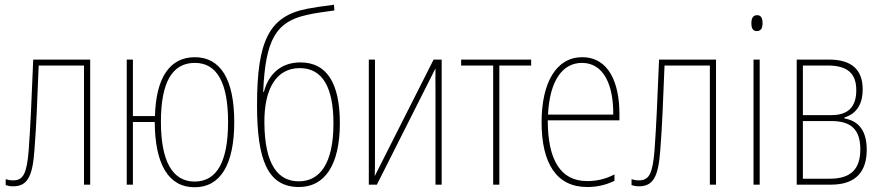

<svg xmlns="http://www.w3.org/2000/svg" viewBox="-20 -778 3715 809"><path d="M35 7C95 7 117 -33 125 -144C134 -259 136 -335 143 -502H334V0H360V-527H120C112 -337 109 -260 101 -146C93 -46 78 -18 35 -18C23 -18 13 -20 4 -23V2C13 5 23 7 35 7Z M800 11C909 11 967 -85 967 -264C967 -442 910 -537 801 -537C695 -537 637 -450 633 -289H540V-527H514V0H540V-264H632C633 -84 691 11 800 11ZM800 -13C706 -13 658 -100 658 -265C658 -430 705 -513 801 -513C894 -513 941 -430 941 -264C941 -97 894 -13 800 -13Z M1240 10C1345 10 1412 -78 1412 -259C1412 -429 1356 -515 1246 -515C1156 -515 1109 -457 1092 -391H1089C1098 -613 1144 -687 1273 -715C1301 -722 1345 -728 1389 -734L1387 -758C1345 -753 1300 -746 1274 -741C1115 -710 1063 -608 1063 -335C1063 -103 1108 10 1240 10ZM1239 -14C1154 -14 1095 -80 1094 -262C1093 -405 1145 -491 1243 -491C1340 -491 1385 -408 1385 -258C1385 -83 1324 -14 1239 -14Z M1534 0H1568L1815 -490C1814 -457 1815 -428 1815 -395V0H1841V-527H1807L1559 -36C1560 -63 1560 -90 1560 -120V-527H1534Z M2058 0H2084V-502H2218V-527H1923V-502H2058Z M2454 10C2494 10 2532 2 2569 -16V-43C2531 -23 2493 -15 2454 -15C2342 -15 2288 -104 2288 -271H2590V-298C2590 -429 2545 -537 2433 -537C2324 -537 2262 -430 2262 -263C2262 -91 2324 10 2454 10ZM2289 -295C2296 -438 2350 -513 2432 -513C2524 -513 2565 -420 2564 -295Z M2672 7C2732 7 2754 -33 2762 -144C2771 -259 2773 -335 2780 -502H2971V0H2997V-527H2757C2749 -337 2746 -260 2738 -146C2730 -46 2715 -18 2672 -18C2660 -18 2650 -20 2641 -23V2C2650 5 2660 7 2672 7Z M3169 -647C3185 -647 3193 -658 3193 -680C3193 -703 3186 -714 3170 -714C3154 -714 3146 -703 3146 -680C3146 -658 3153 -647 3169 -647ZM3155 0H3181V-527H3155Z M3337 0H3482C3589 0 3632 -58 3632 -147C3632 -225 3600 -268 3538 -279V-283C3593 -300 3615 -344 3615 -401C3615 -478 3576 -527 3472 -527H3337ZM3363 -293V-502H3467C3555 -502 3588 -465 3588 -398C3588 -329 3555 -293 3484 -293ZM3363 -25V-268H3483C3564 -268 3605 -234 3605 -149C3605 -66 3566 -25 3476 -25Z"/></svg>

Font: Noto Sans Condensed Thin
Style: Regular
Weight: 100
Width: 3
Designer: Monotype Design Team
Foundry: Monotype Imaging Inc.
Version: Version 2.013